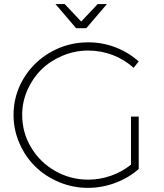

<svg xmlns="http://www.w3.org/2000/svg" viewBox="-20 -910 798 934"><path d="M399.9 -772.9H350.1L250 -890.1H294.9L375 -805.2L455.1 -890.1H500ZM617.2 -108.9V-342.8H654.8V-87.9Q605.5 -44.4 540.8 -20.3Q476.1 3.9 407.2 3.9Q334 3.9 267.1 -24.2Q200.2 -52.2 151.6 -99.9Q103 -147.5 74.5 -213.1Q45.9 -278.8 45.9 -351.1Q45.9 -446.8 94.7 -528.1Q143.6 -609.4 227.1 -656.7Q310.5 -704.1 409.2 -704.1Q478.5 -704.1 542 -679.7Q605.5 -655.3 654.8 -610.8L629.9 -580.1Q585.9 -620.1 528.8 -642.1Q471.7 -664.1 409.2 -664.1Q344.2 -664.1 284.7 -639.2Q225.1 -614.3 182.1 -572.3Q139.2 -530.3 113.5 -472.4Q87.9 -414.6 87.9 -351.1Q87.9 -265.6 131.1 -193.1Q174.3 -120.6 248.3 -78.4Q322.3 -36.1 409.2 -36.1Q466.3 -36.1 520 -55.2Q573.7 -74.2 617.2 -108.9Z"/></svg>

Font: Montserrat-Arabic ExtraLight
Style: Regular
Weight: 275
Designer: Mohamed Gaber
Foundry: Kief Type Foundry
Version: Version 5.008;PS 005.008;hotconv 1.0.88;makeotf.lib2.5.64775